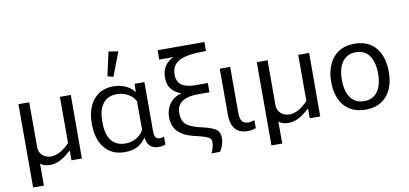

<svg xmlns="http://www.w3.org/2000/svg" viewBox="-85 -1120 3358 1578"><g transform="rotate(-10 1594.0 -331.5)"><path d="M268 -60C212 -60 168 -101 168 -150V-530H78V165H168V-19C190 1 217 7 252 7C321 7 378 -39 427 -82V0H514L515 -530H424V-145C374 -93 322 -60 268 -60Z M869 10C946 10 1005 -13 1049 -78H1051C1059 -18 1089 15 1151 17C1174 17 1198 12 1210 6V-61C1199 -56 1186 -52 1176 -52C1135 -52 1129 -84 1129 -118V-529H1047L1045 -460H1044C1004 -516 936 -539 869 -539C714 -539 644 -414 644 -273V-257C644 -117 715 10 869 10ZM890 -59C773 -59 732 -150 732 -254V-279C732 -379 774 -471 887 -471C948 -471 1014 -442 1042 -385V-146C1015 -90 950 -59 890 -59ZM886 -616 962 -815 882 -828 838 -629Z M1570 144 1642 143C1663 112 1677 72 1677 34C1677 3 1668 -20 1650 -35C1632 -50 1596 -65 1543 -78L1499 -88C1442 -104 1405 -123 1389 -146C1373 -167 1366 -196 1367 -231C1367 -330 1460 -354 1542 -354H1641V-431H1542C1463 -431 1384 -450 1384 -544C1384 -599 1406 -638 1450 -660C1494 -683 1568 -693 1672 -693V-768H1281V-690H1402C1340 -667 1302 -608 1302 -542C1301 -496 1312 -460 1337 -433C1358 -410 1384 -394 1414 -386C1329 -366 1278 -295 1278 -209C1278 -100 1349 -49 1447 -24L1491 -14C1530 -4 1557 5 1572 14C1586 21 1594 35 1594 53C1594 85 1584 116 1570 144Z M1893 15C1923 15 1950 9 1965 2V-64C1948 -58 1932 -54 1914 -54C1890 -54 1873 -62 1862 -75C1851 -90 1845 -113 1845 -146V-530H1758V-145C1758 -55 1795 15 1893 15Z M2257 -60C2201 -60 2157 -101 2157 -150V-530H2067V165H2157V-19C2179 1 2206 7 2241 7C2310 7 2367 -39 2416 -82V0H2503L2504 -530H2413V-145C2363 -93 2311 -60 2257 -60Z M2882 10C3047 10 3122 -110 3122 -263C3122 -418 3050 -540 2882 -540C2717 -540 2641 -416 2641 -263C2641 -109 2717 10 2882 10ZM2882 -61C2765 -61 2730 -166 2730 -265C2730 -364 2766 -469 2882 -469C2999 -469 3033 -364 3033 -265C3033 -166 2998 -61 2882 -61Z"/></g></svg>

Font: Cheyenne Sans
Style: Regular
Weight: 400
Designer: The Public Sans project authors (U.S. Web Design System), Libre Franklin designed by Pablo Impallari and Rodrigo Fuenzal
Foundry: The Cheyenne Sans Project Authors
Version: Version 2.007